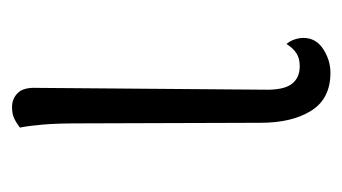

<svg xmlns="http://www.w3.org/2000/svg" viewBox="-145 -411 569 319"><g transform="rotate(-90 139.5 -251.5)"><path d="M178 13Q135 13 115 -19Q95 -51 95 -103L94 -408Q94 -442 92 -465Q90 -488 87 -503Q95 -509 102.5 -512.5Q110 -516 121 -516Q135 -516 144.5 -506.5Q154 -497 153 -475L150 -98Q149 -66 159 -52Q169 -38 189 -38Q202 -38 210.5 -43.5Q219 -49 226 -60Q231 -54 233.5 -46.5Q236 -39 236 -32Q236 -11 217.5 1Q199 13 178 13Z"/></g></svg>

Font: Arima Light
Style: Regular
Weight: 300
Designer: Joana Correia and Natanael Gama
Foundry: NDISCOVER
Version: Version 1.101;gftools[0.9.23]